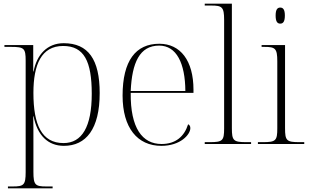

<svg xmlns="http://www.w3.org/2000/svg" viewBox="-20 -780 1676 1040"><path d="M23 240H265V230H231C171 230 161 222 161 151V2C161 -63 161 -121 160 -150H162C182 -47 240 10 326 10C446 10 520 -81 520 -276C520 -458 458 -546 325 -546C236 -546 179 -484 162 -393H160V-536H4V-526H41C111 -526 119 -518 119 -451V152C119 222 109 230 49 230H23ZM324 -5C206 -5 161 -104 161 -277C161 -430 204 -531 322 -531C435 -531 477 -449 477 -272C477 -93 424 -5 324 -5Z M854 10C957 10 1011 -51 1011 -86C1011 -96 1007 -103 999 -107C978 -40 931 0 855 0C751 0 686 -86 688 -277H1028V-294C1028 -452 957 -543 843 -543C715 -543 644 -451 644 -262C644 -88 724 10 854 10ZM984 -287H688C695 -440 736 -533 842 -533C936 -533 983 -438 984 -287Z M1089 0H1340V-10H1315C1244 -10 1236 -18 1236 -86V-760H1089V-750H1124C1183 -750 1194 -742 1194 -672V-85C1194 -18 1186 -10 1116 -10H1089Z M1498 -652C1513 -652 1523 -662 1523 -696C1523 -729 1513 -739 1498 -739C1483 -739 1473 -729 1473 -696C1473 -662 1483 -652 1498 -652ZM1377 0H1628V-10H1602C1532 -10 1524 -18 1524 -86V-536H1397V-526H1412C1471 -526 1482 -518 1482 -448V-85C1482 -18 1474 -10 1404 -10H1377Z"/></svg>

Font: Noto Serif Display ExtraLight
Style: Regular
Weight: 200
Designer: Monotype Design Team
Foundry: Monotype Imaging Inc.
Version: Version 2.009